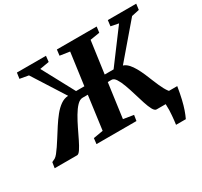

<svg xmlns="http://www.w3.org/2000/svg" viewBox="-205 -988 1477 1402"><g transform="rotate(-30 534.0 -287.0)"><path d="M902 168.5Q904.5 152 906.5 133.5Q908.5 115 910.2 94.2Q912 73.5 912.8 50Q913.5 26.5 912 0L880 -72H1051Q1041.5 -13.5 1031 31Q1020.5 75.5 1008.8 109Q997 142.5 984.5 168.5ZM-24 0 -16.5 -47.5 10.5 -60.5Q22 -67.5 35.8 -84.5Q49.5 -101.5 65.8 -125.5Q82 -149.5 99.5 -177Q124 -216 149.8 -256Q175.5 -296 203 -330.2Q230.5 -364.5 261 -386Q291.5 -407.5 325.5 -409L152.5 -681L79.5 -694L86.5 -743H331.5L326 -694L247.5 -680.5L393 -410H463L500 -681.5L417.5 -694L423.5 -743H759L752.5 -694L672 -681L634.5 -410H709.5L912 -681L847 -694L853 -743H1092.5L1086 -694L1021.5 -680L782.5 -400.5Q805 -393.5 824 -373Q843 -352.5 859.2 -323.8Q875.5 -295 889.8 -262Q904 -229 917 -196Q927 -171.5 937 -149Q947 -126.5 957 -108.2Q967 -90 976.5 -77.5Q986 -65 995 -60.5L1040 -47.5L1035 0H835.5Q820 0 806.2 -25.2Q792.5 -50.5 779.5 -90.8Q766.5 -131 753.2 -175.8Q740 -220.5 725.2 -260.8Q710.5 -301 694.2 -326.2Q678 -351.5 659 -351.5H626.5L587 -61.5L673 -47.5L665.5 0H328.5L334 -47.5L416 -61.5L454 -344H410Q386 -344 362.2 -319.2Q338.5 -294.5 315.5 -255.2Q292.5 -216 271.2 -172Q250 -128 230.8 -88.8Q211.5 -49.5 195 -24.8Q178.5 0 165.5 0Z"/></g></svg>

Font: Merriweather 36pt Black
Style: Italic
Weight: 900
Italic angle: -7.8°
Version: Version 2.101